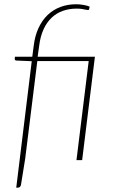

<svg xmlns="http://www.w3.org/2000/svg" viewBox="-20 -734 522 880"><path d="M415 -474 356.5 0H330.5L386.5 -454H151L95.5 -7L76 114Q72.5 126 62.5 126H54.5L125.5 -453.5L55.5 -456.5Q47.5 -457 47.5 -464L48.5 -474H128L134.5 -524Q140 -570 156.5 -605.5Q173 -641 198.2 -665.2Q223.5 -689.5 256.8 -702Q290 -714.5 329 -714.5Q336 -714.5 344.8 -713.8Q353.5 -713 362.2 -711.5Q371 -710 378.5 -708Q386 -706 391 -703.5L388.5 -692Q387.5 -688 383.8 -688Q380 -688 373.2 -689.5Q366.5 -691 356.2 -692.8Q346 -694.5 331 -694.5Q297 -694.5 268 -684.2Q239 -674 216.8 -653Q194.5 -632 179.8 -600Q165 -568 159.5 -524L152.5 -474Z"/></svg>

Font: Lato Thin
Style: Italic
Weight: 200
Italic angle: -7°
Designer: Lukasz Dziedzic
Foundry: tyPoland Lukasz Dziedzic
Version: Version 2.007; 2014-02-27